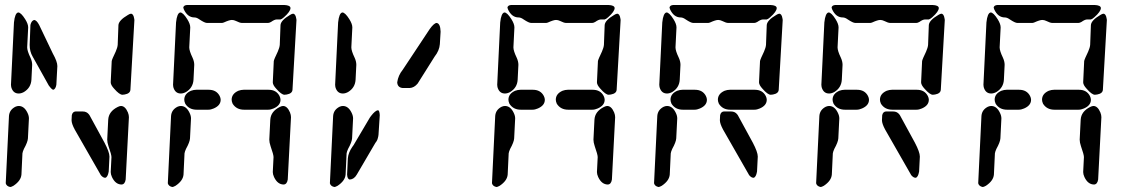

<svg xmlns="http://www.w3.org/2000/svg" viewBox="-20 -780 4590 770"><path d="M3 -45 16 -315Q18 -340 42 -352Q49 -355 55 -355Q77 -355 90 -328Q96 -316 96 -305L92 -225Q91 -210 76 -183Q71 -172 70 -165L66 -80Q64 -55 34 -35Q25 -30 21 -30Q6 -33 3 -45ZM24 -440 36 -690Q40 -728 53 -730Q64 -730 81 -703Q93 -684 93 -670L89 -590Q89 -576 102 -549Q109 -534 109 -520L106 -460Q104 -428 76 -411Q65 -405 55 -405Q32 -405 25 -431Q24 -435 24 -440ZM174 -440 111 -553Q99 -573 99 -600L102 -680Q106 -697 117 -700Q127 -699 137 -680L192 -565Q210 -533 210 -515L206 -440Q203 -423 194 -420Q188 -420 175 -438Q174 -439 174 -440ZM383 -80 280 -260Q267 -284 267 -298L268 -318Q271 -332 283 -333H311Q320 -333 326 -330Q332 -327 336 -322L339 -318L399 -208Q419 -170 419 -152L416 -92Q412 -69 402 -67Q393 -67 384 -78Q383 -79 383 -80ZM424 -90 427 -150Q427 -160 415 -194Q410 -209 410 -220L414 -300Q416 -333 452 -351Q460 -355 465 -355Q482 -355 493 -329Q497 -319 497 -310L484 -60Q481 -41 468 -40Q443 -40 429 -70Q424 -81 424 -90ZM424 -450 428 -535Q429 -542 444 -573Q451 -589 452 -600L455 -680Q457 -699 493 -720Q501 -725 505 -725Q515 -725 518 -706Q519 -703 519 -700L503 -420Q502 -405 480 -401Q475 -400 471 -400Q459 -400 438 -424Q424 -439 424 -450Z M653 -45 666 -315Q668 -340 692 -352Q699 -355 705 -355Q727 -355 740 -328Q746 -316 746 -305L742 -225Q741 -210 726 -183Q721 -172 720 -165L716 -80Q714 -55 684 -35Q675 -30 671 -30Q656 -33 653 -45ZM674 -440 686 -690Q690 -728 703 -730Q714 -730 731 -703Q743 -684 743 -670L739 -590Q739 -576 752 -549Q759 -534 759 -520L756 -460Q754 -428 726 -411Q715 -405 705 -405Q682 -405 675 -431Q674 -435 674 -440ZM730 -760H1120Q1144 -759 1145 -748Q1145 -734 1119 -711Q1110 -703 1105 -702H1090Q1081 -702 1067 -692Q1060 -688 1055 -688H950Q942 -688 926 -696Q918 -700 910 -700Q900 -700 878 -690Q873 -688 870 -688H810Q801 -688 780 -702Q769 -710 760 -710Q732 -710 717 -743Q715 -748 715 -750Q717 -759 730 -760ZM1074 -450 1078 -535Q1079 -542 1094 -573Q1101 -589 1102 -600L1105 -680Q1107 -699 1143 -720Q1151 -725 1155 -725Q1165 -725 1168 -706Q1169 -703 1169 -700L1153 -420Q1152 -405 1130 -401Q1125 -400 1121 -400Q1109 -400 1088 -424Q1074 -439 1074 -450ZM1074 -90 1077 -150Q1077 -160 1065 -194Q1060 -209 1060 -220L1064 -300Q1066 -333 1102 -351Q1110 -355 1115 -355Q1132 -355 1143 -329Q1147 -319 1147 -310L1134 -60Q1131 -41 1118 -40Q1093 -40 1079 -70Q1074 -81 1074 -90ZM815 -340H769Q738 -340 723 -364Q719 -373 719 -380Q719 -404 746 -416Q757 -420 767 -420H817Q848 -420 861 -395Q865 -387 865 -380Q865 -357 837 -345Q826 -340 815 -340ZM1055 -340H959Q928 -340 913 -364Q909 -373 909 -380Q909 -404 936 -416Q947 -420 957 -420H1057Q1088 -420 1101 -395Q1105 -387 1105 -380Q1105 -357 1077 -345Q1066 -340 1055 -340Z M1324 -440 1336 -690Q1340 -728 1353 -730Q1364 -730 1381 -703Q1393 -684 1393 -670L1389 -590Q1389 -576 1402 -549Q1409 -534 1409 -520L1406 -460Q1404 -428 1376 -411Q1365 -405 1355 -405Q1332 -405 1325 -431Q1324 -435 1324 -440ZM1303 -45 1316 -315Q1318 -340 1342 -352Q1349 -355 1355 -355Q1377 -355 1390 -328Q1396 -316 1396 -305L1392 -225Q1391 -210 1376 -183Q1371 -172 1370 -165L1366 -80Q1364 -55 1334 -35Q1325 -30 1321 -30Q1306 -33 1303 -45ZM1372 -80 1375 -145Q1377 -168 1393 -191Q1396 -195 1398 -198L1463 -308Q1465 -310 1468 -315Q1485 -337 1496 -338Q1502 -337 1503 -318L1498 -240Q1498 -236 1497 -233Q1496 -230 1495.5 -227Q1495 -224 1494 -221.5Q1493 -219 1492 -217Q1491 -215 1490 -213.5Q1489 -212 1488.5 -211Q1488 -210 1487 -209L1486 -208L1411 -80Q1400 -61 1383 -60Q1373 -61 1372 -80ZM1623 -427H1595Q1574 -429 1573 -450Q1577 -478 1595 -500L1703 -663Q1720 -687 1731 -688Q1746 -686 1747 -653L1744 -603Q1742 -577 1723 -553L1655 -445Q1641 -428 1623 -427Z M1953 -45 1966 -315Q1968 -340 1992 -352Q1999 -355 2005 -355Q2027 -355 2040 -328Q2046 -316 2046 -305L2042 -225Q2041 -210 2026 -183Q2021 -172 2020 -165L2016 -80Q2014 -55 1984 -35Q1975 -30 1971 -30Q1956 -33 1953 -45ZM1974 -440 1986 -690Q1990 -728 2003 -730Q2014 -730 2031 -703Q2043 -684 2043 -670L2039 -590Q2039 -576 2052 -549Q2059 -534 2059 -520L2056 -460Q2054 -428 2026 -411Q2015 -405 2005 -405Q1982 -405 1975 -431Q1974 -435 1974 -440ZM2030 -760H2420Q2444 -759 2445 -748Q2445 -734 2419 -711Q2410 -703 2405 -702H2390Q2381 -702 2367 -692Q2360 -688 2355 -688H2250Q2242 -688 2226 -696Q2218 -700 2210 -700Q2200 -700 2178 -690Q2173 -688 2170 -688H2110Q2101 -688 2080 -702Q2069 -710 2060 -710Q2032 -710 2017 -743Q2015 -748 2015 -750Q2017 -759 2030 -760ZM2374 -450 2378 -535Q2379 -542 2394 -573Q2401 -589 2402 -600L2405 -680Q2407 -699 2443 -720Q2451 -725 2455 -725Q2465 -725 2468 -706Q2469 -703 2469 -700L2453 -420Q2452 -405 2430 -401Q2425 -400 2421 -400Q2409 -400 2388 -424Q2374 -439 2374 -450ZM2374 -90 2377 -150Q2377 -160 2365 -194Q2360 -209 2360 -220L2364 -300Q2366 -333 2402 -351Q2410 -355 2415 -355Q2432 -355 2443 -329Q2447 -319 2447 -310L2434 -60Q2431 -41 2418 -40Q2393 -40 2379 -70Q2374 -81 2374 -90ZM2115 -340H2069Q2038 -340 2023 -364Q2019 -373 2019 -380Q2019 -404 2046 -416Q2057 -420 2067 -420H2117Q2148 -420 2161 -395Q2165 -387 2165 -380Q2165 -357 2137 -345Q2126 -340 2115 -340ZM2355 -340H2259Q2228 -340 2213 -364Q2209 -373 2209 -380Q2209 -404 2236 -416Q2247 -420 2257 -420H2357Q2388 -420 2401 -395Q2405 -387 2405 -380Q2405 -357 2377 -345Q2366 -340 2355 -340Z M2603 -45 2616 -315Q2618 -340 2642 -352Q2649 -355 2655 -355Q2677 -355 2690 -328Q2696 -316 2696 -305L2692 -225Q2691 -210 2676 -183Q2671 -172 2670 -165L2666 -80Q2664 -55 2634 -35Q2625 -30 2621 -30Q2606 -33 2603 -45ZM2765 -340H2719Q2688 -340 2673 -364Q2669 -373 2669 -380Q2669 -404 2696 -416Q2707 -420 2717 -420H2767Q2798 -420 2811 -395Q2815 -387 2815 -380Q2815 -357 2787 -345Q2776 -340 2765 -340ZM2983 -80 2880 -260Q2867 -284 2867 -298L2868 -318Q2871 -332 2883 -333H2911Q2920 -333 2926 -330Q2932 -327 2936 -322L2939 -318L2999 -208Q3019 -170 3019 -152L3016 -92Q3012 -69 3002 -67Q2993 -67 2984 -78Q2983 -79 2983 -80ZM3005 -340H2909Q2878 -340 2863 -364Q2859 -373 2859 -380Q2859 -404 2886 -416Q2897 -420 2907 -420H3007Q3038 -420 3051 -395Q3055 -387 3055 -380Q3055 -357 3027 -345Q3016 -340 3005 -340ZM3024 -450 3028 -535Q3029 -542 3044 -573Q3051 -589 3052 -600L3055 -680Q3057 -699 3093 -720Q3101 -725 3105 -725Q3115 -725 3118 -706Q3119 -703 3119 -700L3103 -420Q3102 -405 3080 -401Q3075 -400 3071 -400Q3059 -400 3038 -424Q3024 -439 3024 -450ZM2680 -760H3070Q3094 -759 3095 -748Q3095 -734 3069 -711Q3060 -703 3055 -702H3040Q3031 -702 3017 -692Q3010 -688 3005 -688H2900Q2892 -688 2876 -696Q2868 -700 2860 -700Q2850 -700 2828 -690Q2823 -688 2820 -688H2760Q2751 -688 2730 -702Q2719 -710 2710 -710Q2682 -710 2667 -743Q2665 -748 2665 -750Q2667 -759 2680 -760ZM2624 -440 2636 -690Q2640 -728 2653 -730Q2664 -730 2681 -703Q2693 -684 2693 -670L2689 -590Q2689 -576 2702 -549Q2709 -534 2709 -520L2706 -460Q2704 -428 2676 -411Q2665 -405 2655 -405Q2632 -405 2625 -431Q2624 -435 2624 -440Z M3253 -45 3266 -315Q3268 -340 3292 -352Q3299 -355 3305 -355Q3327 -355 3340 -328Q3346 -316 3346 -305L3342 -225Q3341 -210 3326 -183Q3321 -172 3320 -165L3316 -80Q3314 -55 3284 -35Q3275 -30 3271 -30Q3256 -33 3253 -45ZM3415 -340H3369Q3338 -340 3323 -364Q3319 -373 3319 -380Q3319 -404 3346 -416Q3357 -420 3367 -420H3417Q3448 -420 3461 -395Q3465 -387 3465 -380Q3465 -357 3437 -345Q3426 -340 3415 -340ZM3633 -80 3530 -260Q3517 -284 3517 -298L3518 -318Q3521 -332 3533 -333H3561Q3570 -333 3576 -330Q3582 -327 3586 -322L3589 -318L3649 -208Q3669 -170 3669 -152L3666 -92Q3662 -69 3652 -67Q3643 -67 3634 -78Q3633 -79 3633 -80ZM3655 -340H3559Q3528 -340 3513 -364Q3509 -373 3509 -380Q3509 -404 3536 -416Q3547 -420 3557 -420H3657Q3688 -420 3701 -395Q3705 -387 3705 -380Q3705 -357 3677 -345Q3666 -340 3655 -340ZM3674 -450 3678 -535Q3679 -542 3694 -573Q3701 -589 3702 -600L3705 -680Q3707 -699 3743 -720Q3751 -725 3755 -725Q3765 -725 3768 -706Q3769 -703 3769 -700L3753 -420Q3752 -405 3730 -401Q3725 -400 3721 -400Q3709 -400 3688 -424Q3674 -439 3674 -450ZM3330 -760H3720Q3744 -759 3745 -748Q3745 -734 3719 -711Q3710 -703 3705 -702H3690Q3681 -702 3667 -692Q3660 -688 3655 -688H3550Q3542 -688 3526 -696Q3518 -700 3510 -700Q3500 -700 3478 -690Q3473 -688 3470 -688H3410Q3401 -688 3380 -702Q3369 -710 3360 -710Q3332 -710 3317 -743Q3315 -748 3315 -750Q3317 -759 3330 -760ZM3274 -440 3286 -690Q3290 -728 3303 -730Q3314 -730 3331 -703Q3343 -684 3343 -670L3339 -590Q3339 -576 3352 -549Q3359 -534 3359 -520L3356 -460Q3354 -428 3326 -411Q3315 -405 3305 -405Q3282 -405 3275 -431Q3274 -435 3274 -440Z M3903 -45 3916 -315Q3918 -340 3942 -352Q3949 -355 3955 -355Q3977 -355 3990 -328Q3996 -316 3996 -305L3992 -225Q3991 -210 3976 -183Q3971 -172 3970 -165L3966 -80Q3964 -55 3934 -35Q3925 -30 3921 -30Q3906 -33 3903 -45ZM3924 -440 3936 -690Q3940 -728 3953 -730Q3964 -730 3981 -703Q3993 -684 3993 -670L3989 -590Q3989 -576 4002 -549Q4009 -534 4009 -520L4006 -460Q4004 -428 3976 -411Q3965 -405 3955 -405Q3932 -405 3925 -431Q3924 -435 3924 -440ZM3980 -760H4370Q4394 -759 4395 -748Q4395 -734 4369 -711Q4360 -703 4355 -702H4340Q4331 -702 4317 -692Q4310 -688 4305 -688H4200Q4192 -688 4176 -696Q4168 -700 4160 -700Q4150 -700 4128 -690Q4123 -688 4120 -688H4060Q4051 -688 4030 -702Q4019 -710 4010 -710Q3982 -710 3967 -743Q3965 -748 3965 -750Q3967 -759 3980 -760ZM4324 -450 4328 -535Q4329 -542 4344 -573Q4351 -589 4352 -600L4355 -680Q4357 -699 4393 -720Q4401 -725 4405 -725Q4415 -725 4418 -706Q4419 -703 4419 -700L4403 -420Q4402 -405 4380 -401Q4375 -400 4371 -400Q4359 -400 4338 -424Q4324 -439 4324 -450ZM4324 -90 4327 -150Q4327 -160 4315 -194Q4310 -209 4310 -220L4314 -300Q4316 -333 4352 -351Q4360 -355 4365 -355Q4382 -355 4393 -329Q4397 -319 4397 -310L4384 -60Q4381 -41 4368 -40Q4343 -40 4329 -70Q4324 -81 4324 -90ZM4065 -340H4019Q3988 -340 3973 -364Q3969 -373 3969 -380Q3969 -404 3996 -416Q4007 -420 4017 -420H4067Q4098 -420 4111 -395Q4115 -387 4115 -380Q4115 -357 4087 -345Q4076 -340 4065 -340ZM4305 -340H4209Q4178 -340 4163 -364Q4159 -373 4159 -380Q4159 -404 4186 -416Q4197 -420 4207 -420H4307Q4338 -420 4351 -395Q4355 -387 4355 -380Q4355 -357 4327 -345Q4316 -340 4305 -340Z"/></svg>

Font: Segment14
Style: Regular
Weight: 400
Monospace: yes
Designer: Paul Flo Williams
Foundry: His Deeds Are Dust
Version: Version 1.002